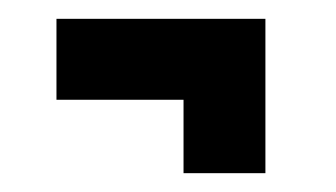

<svg xmlns="http://www.w3.org/2000/svg" viewBox="-20 -287 357 204"><path d="M175 -181V-103H262V-267H40V-181Z"/></svg>

Font: OSH Darker Grotesque Black
Style: Regular
Weight: 900
Designer: Gabriel Lam
Foundry: TypeRant
Version: Version 1.000;Glyphs 3.1.1 (3148)